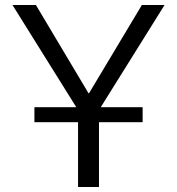

<svg xmlns="http://www.w3.org/2000/svg" viewBox="-20 -750 710 770"><path d="M118 -260V-320H286L30 -730H124L335 -376H337L549 -730H640L384 -320H552V-260H377V0H293V-260Z"/></svg>

Font: M PLUS 1p
Style: Regular
Weight: 400
Version: Version 1.062